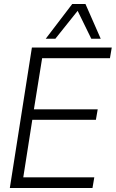

<svg xmlns="http://www.w3.org/2000/svg" viewBox="-20 -937 577 957"><path d="M29 0 139 -700H537L528 -647H190L149 -392H467L458 -340H141L96 -53H450L441 0ZM208 -744 340 -917H406L482 -744H435L367 -883L256 -744Z"/></svg>

Font: Georama ExtraCondensed Thin Light
Style: Italic
Weight: 300
Italic angle: -9°
Version: Version 1.001